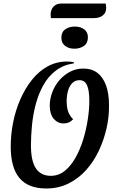

<svg xmlns="http://www.w3.org/2000/svg" viewBox="-20 -1050 654 1092"><path d="M243 22Q141 22 91 -37Q41 -96 41 -217Q41 -286 55 -355.5Q69 -425 96.5 -487Q124 -549 162.5 -597Q201 -645 251 -672.5Q301 -700 361 -700Q373 -700 382.5 -699Q392 -698 401 -695V-690Q340 -681 297 -648Q254 -615 226.5 -565.5Q199 -516 183.5 -457.5Q168 -399 162 -338.5Q156 -278 156 -223Q156 -134 184.5 -92Q213 -50 269 -50Q313 -50 347.5 -77.5Q382 -105 408.5 -151.5Q435 -198 452.5 -254.5Q470 -311 479 -369Q488 -427 488 -477Q488 -536 475 -565Q462 -594 432 -594Q408 -594 392 -578.5Q376 -563 367.5 -536Q359 -509 359 -472Q360 -432 370 -409.5Q380 -387 396 -372Q384 -359 371 -353.5Q358 -348 341 -348Q308 -348 285.5 -374.5Q263 -401 263 -449Q263 -488 277.5 -526Q292 -564 318 -594Q344 -624 378.5 -642Q413 -660 453 -660Q502 -660 534 -635.5Q566 -611 583 -564.5Q600 -518 600 -451Q601 -387 586 -320.5Q571 -254 542 -192.5Q513 -131 470 -83Q427 -35 370 -6.5Q313 22 243 22ZM270 -947Q269 -951 268.5 -956Q268 -961 268 -966Q268 -995 284.5 -1012.5Q301 -1030 330 -1030H581Q582 -1024 583 -1018Q584 -1012 584 -1005Q584 -978 565 -962.5Q546 -947 514 -947ZM403 -773Q372 -773 350.5 -789Q329 -805 329 -836Q329 -868 351.5 -883.5Q374 -899 405 -899Q438 -899 459 -883Q480 -867 480 -838Q480 -805 457.5 -789Q435 -773 403 -773Z"/></svg>

Font: Sansita Swashed Light
Style: Regular
Weight: 400
Version: Version 1.003